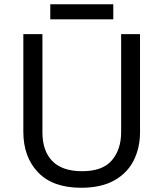

<svg xmlns="http://www.w3.org/2000/svg" viewBox="-20 -875 771 905"><path d="M640 -252Q640 -178 610 -118.5Q580 -59 518.5 -24.5Q457 10 362 10Q229 10 159.5 -62.5Q90 -135 90 -254V-714H180V-251Q180 -164 226.5 -116Q273 -68 367 -68Q464 -68 507.5 -119.5Q551 -171 551 -252V-714H640ZM514 -855V-784H217V-855Z"/></svg>

Font: Noto Sans Deseret
Style: Regular
Weight: 400
Designer: Monotype Design Team
Foundry: Monotype Imaging Inc.
Version: Version 2.001; ttfautohint (v1.8.4.7-5d5b)